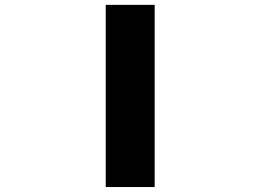

<svg xmlns="http://www.w3.org/2000/svg" viewBox="-20 -752 1040 774"><path d="M406.2 2V-732.4H603.5V2Z"/></svg>

Font: GenEi Gothic M Heavy
Style: Regular
Weight: 800
Designer: o_tamon (Modified); [Source Han Sans]
Ryoko NISHIZUKA  (kana & ideographs); Paul D. Hunt (Latin, Greek & Cyrillic); Wenl
Version: Version 1.1a;Original Version 1.004